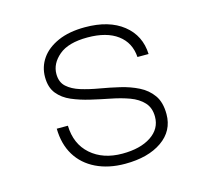

<svg xmlns="http://www.w3.org/2000/svg" viewBox="-87 -655 824 766"><g transform="rotate(-15 325.0 -272.0)"><path d="M340 12Q272 12 220.5 -13Q169 -38 141 -84Q113 -130 112 -194H158Q160 -118 210 -74Q260 -30 340 -30Q414 -30 458.5 -59.5Q503 -89 503 -139Q503 -176 482 -198.5Q461 -221 427 -233.5Q393 -246 352 -254Q311 -262 270.5 -271.5Q230 -281 196 -295.5Q162 -310 141 -336Q120 -362 120 -405Q120 -447 143.5 -481Q167 -515 213 -535.5Q259 -556 325 -556Q424 -556 482 -510Q540 -464 543 -387H497Q493 -447 448 -480.5Q403 -514 324 -514Q245 -514 206 -481Q167 -448 167 -405Q167 -371 188 -352Q209 -333 243 -322.5Q277 -312 318 -305Q359 -298 399.5 -288.5Q440 -279 474 -262Q508 -245 529 -215.5Q550 -186 550 -137Q550 -68 492.5 -28Q435 12 340 12Z"/></g></svg>

Font: Azeret Mono Thin
Style: Regular
Weight: 100
Designer: Martin Vácha
Foundry: Displaay
Version: Version 1.002